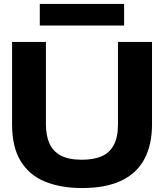

<svg xmlns="http://www.w3.org/2000/svg" viewBox="-20 -941 829 970"><path d="M394 9Q287 9 207.5 -23.5Q128 -56 84.5 -127Q41 -198 41 -312V-729H212V-312Q212 -257 229.5 -217Q247 -177 286.5 -155.5Q326 -134 394 -134Q453 -134 493.5 -151.5Q534 -169 555 -208.5Q576 -248 576 -312V-729H748V-312Q748 -211 710 -138.5Q672 -66 593.5 -28.5Q515 9 394 9ZM181 -812V-921H607V-812Z"/></svg>

Font: Mona Sans Expanded
Style: Bold
Weight: 700
Width: 7
Designer: Deni Anggara
Foundry: GitHub
Version: Version 2.000